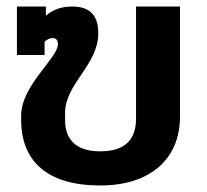

<svg xmlns="http://www.w3.org/2000/svg" viewBox="-20 -560 635 590"><path d="M288 10C441 10 533 -71 533 -201V-540H398V-195C398 -128 361 -95 288 -95C217 -95 180 -128 180 -191V-213C180 -303 282 -360 282 -458C282 -512 257 -540 202 -540C164 -540 141 -528 121 -512V-540H32V-391H117V-432C124 -438 132 -443 142 -443C152 -443 158 -437 158 -424C158 -382 45 -297 45 -205V-192C45 -63 127 10 288 10Z"/></svg>

Font: Kanit Medium
Style: Regular
Weight: 500
Designer: Katatrad Team
Foundry: CadsonDemak
Version: Version 1.000;PS 001.000;hotconv 1.0.88;makeotf.lib2.5.64775